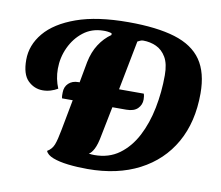

<svg xmlns="http://www.w3.org/2000/svg" viewBox="-77 -771 1021 887"><g transform="rotate(10 433.0 -327.5)"><path d="M215 -278Q213 -285 213 -292Q213 -299 213 -305Q213 -332 230.5 -348.5Q248 -365 276 -365H282L300 -463Q310 -512 333 -547.5Q356 -583 389 -606L388 -614Q369 -620 347 -619Q294 -618 255 -587.5Q216 -557 194 -509.5Q172 -462 172 -409Q172 -362 190 -319Q175 -310 157 -304.5Q139 -299 120 -299Q80 -299 50.5 -328Q21 -357 21 -425Q21 -494 69 -551.5Q117 -609 213.5 -643.5Q310 -678 457 -678Q590 -678 675 -652Q760 -626 800.5 -567.5Q841 -509 841 -411Q841 -277 786 -180Q731 -83 629 -30Q527 23 387 23Q338 23 295.5 18Q253 13 224.5 2Q196 -9 189 -27Q211 -40 220 -63Q229 -86 238 -135L265 -278ZM407 -46Q475 -46 523.5 -81.5Q572 -117 603 -176.5Q634 -236 649 -311Q664 -386 664 -465Q664 -519 646 -549.5Q628 -580 599.5 -593Q571 -606 538 -606Q531 -606 524.5 -603Q518 -600 512 -597L467 -365H583Q585 -360 586 -352.5Q587 -345 587 -338Q587 -313 569.5 -295.5Q552 -278 516 -278H451L424 -143Q416 -98 404.5 -76Q393 -54 381 -48Q388 -47 394.5 -46.5Q401 -46 407 -46Z"/></g></svg>

Font: Sansita Swashed
Style: Bold
Weight: 700
Designer: Pablo Cosgaya
Foundry: Omnibus-Type
Version: Version 1.003; ttfautohint (v1.8.3)